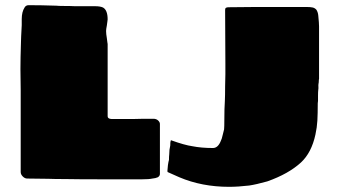

<svg xmlns="http://www.w3.org/2000/svg" viewBox="-20 -693 1301 742"><path d="M233 -1Q190 -1 167 -2L85 -3Q76 -3 68 -11Q60 -19 60 -28V-248V-344L59 -426Q59 -467 61 -529Q61 -542 64 -596V-619Q64 -647 75 -664Q80 -673 91 -673Q140 -673 198 -671Q206 -670 221 -670Q254 -670 270 -669H324Q328 -669 347.5 -669Q367 -669 378 -664Q396 -654 396 -618L395 -610Q395 -607 393 -595Q390 -580 390 -573Q390 -562 393 -545Q395 -533 395 -529L396 -523V-383V-318V-256V-244Q396 -236 405 -234Q408 -233 418 -233H491Q518 -234 573 -234Q584 -234 591 -227.5Q598 -221 598 -214V-23V-21Q598 -13 590 -8Q581 -4 569 -3Q556 0 528 0H383Q280 0 233 -1ZM865 29Q760 29 673 -8L628 -28Q627 -29 627 -33L629 -55Q631 -69 633 -75Q633 -89 634 -96Q634 -115 638 -131Q638 -143 639 -146Q640 -149 640.5 -151Q641 -153 641 -151Q694 -132 723 -128Q758 -121 803 -121Q823 -121 834 -150Q837 -155 841 -173Q846 -193 846 -193Q847 -203 847 -231Q847 -274 849 -303Q850 -323 850 -360L851 -406V-449L850 -655Q850 -661 853.5 -663Q857 -665 864 -665L968 -666H1068H1165Q1180 -666 1188.5 -664Q1197 -662 1203 -655Q1209 -645 1210 -633Q1213 -603 1213 -591V-396V-388Q1212 -386 1212 -380Q1212 -374 1211 -370Q1210 -364 1210.5 -358Q1211 -352 1210 -346Q1209 -338 1209 -323V-303L1208 -294Q1208 -254 1206.5 -227Q1205 -200 1199 -173Q1184 -103 1143 -65Q1095 -21 1013 8Q970 20 943 24Q900 29 865 29Z"/></svg>

Font: Sigmar One
Style: Regular
Weight: 400
Designer: Vernon Adams
Foundry: Vernon Adams
Version: Version 2.000